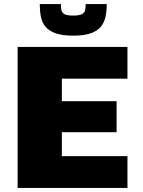

<svg xmlns="http://www.w3.org/2000/svg" viewBox="-20 -917 697 937"><path d="M66 0V-688H602V-533H282V-423H549V-272H282V-155H602V0ZM337 -743Q284 -743 251.5 -754.5Q219 -766 202 -786.5Q185 -807 179.5 -835.5Q174 -864 174 -897H277Q277 -881 279.5 -868Q282 -855 294.5 -848Q307 -841 337 -841Q367 -841 380 -848Q393 -855 395.5 -868Q398 -881 398 -897H501Q501 -864 495 -835.5Q489 -807 472 -786.5Q455 -766 422.5 -754.5Q390 -743 337 -743Z"/></svg>

Font: Saira SemiExpanded ExtraBold
Style: Regular
Weight: 800
Width: 6
Designer: Hector Gatti with collaboration of the Omnibus-Type team
Foundry: Omnibus-Type
Version: Version 1.101